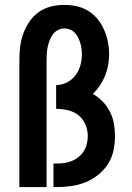

<svg xmlns="http://www.w3.org/2000/svg" viewBox="-20 -763 540 783"><path d="M59 0V-520Q59 -547 62.5 -574.5Q66 -602 75.5 -627.5Q85 -653 100.5 -675.5Q116 -698 138.5 -714Q161 -730 188 -736.5Q215 -743 242 -743Q268 -743 293 -737.5Q318 -732 340 -718.5Q362 -705 378.5 -684.5Q395 -664 405 -640.5Q415 -617 420 -592Q425 -567 425 -541Q425 -519 421 -497Q417 -475 408.5 -454Q400 -433 387.5 -414.5Q375 -396 359 -380Q381 -367 399 -348.5Q417 -330 428.5 -307Q440 -284 444.5 -258.5Q449 -233 449 -208Q449 -178 442.5 -148Q436 -118 419.5 -93Q403 -68 379 -49Q355 -30 327 -19Q299 -8 269 -4Q239 0 209 0H198V-96H209Q225 -96 241 -98Q257 -100 272 -106Q287 -112 300 -122.5Q313 -133 321.5 -146.5Q330 -160 334 -176Q338 -192 338 -208Q338 -232 328.5 -255Q319 -278 300 -293Q281 -308 257 -313.5Q233 -319 209 -319V-416Q232 -416 252.5 -426.5Q273 -437 287 -455Q301 -473 307.5 -495.5Q314 -518 314 -540Q314 -552 312.5 -564Q311 -576 307.5 -587.5Q304 -599 298.5 -610Q293 -621 285 -629.5Q277 -638 265.5 -642.5Q254 -647 242 -647Q228 -647 216 -640.5Q204 -634 196 -623.5Q188 -613 183 -600Q178 -587 175 -574Q172 -561 171 -547.5Q170 -534 170 -520V0Z"/></svg>

Font: Iosevka Term Curly
Style: Bold
Weight: 700
Designer: Belleve Invis
Foundry: Belleve Invis
Version: Version 32.3.0